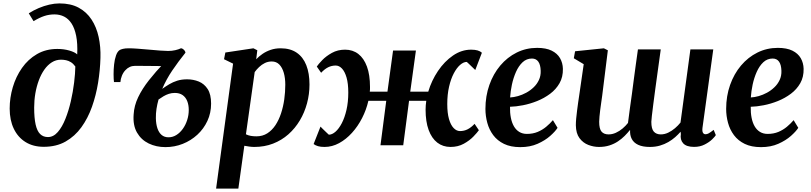

<svg xmlns="http://www.w3.org/2000/svg" viewBox="-20 -851 4754 1125"><path d="M236.5 9.2Q174.4 9.2 129.8 -18.5Q85.1 -46.2 60.9 -96.6Q36.7 -147 36.7 -214.9Q36.7 -278.2 55 -340.2Q73.3 -402.2 108.9 -452.9Q144.5 -503.7 196.6 -533.9Q248.7 -564.2 316.1 -564.2Q353.7 -564.2 386.2 -554.9Q418.7 -545.5 432.4 -532.2Q435.3 -596.3 426.3 -641.1Q417.2 -685.9 399.1 -713.5Q380.9 -741.2 355.5 -753.9Q330 -766.6 299.7 -766.6Q267.9 -766.6 239.6 -757.2Q211.4 -747.9 176.6 -727L148.6 -772.9Q176.5 -790.8 207.1 -803.7Q237.8 -816.7 268.8 -823.8Q299.7 -831 328.5 -831Q394.6 -831 441 -805.9Q487.4 -780.8 516.3 -736.6Q545.2 -692.5 557.9 -634.7Q570.6 -576.9 568.6 -511.8Q566.6 -439.8 554.7 -366.1Q542.7 -292.5 518.9 -225.3Q495 -158.1 456.8 -105.2Q418.6 -52.4 364.2 -21.6Q309.8 9.2 236.5 9.2ZM260.7 -47.9Q293.1 -47.9 318.7 -77.4Q344.3 -106.9 363.2 -154.5Q382.2 -202 395 -257.8Q407.8 -313.5 414.3 -367.3Q420.9 -421.2 421.4 -461.4Q409.4 -477.9 395.5 -486.6Q381.5 -495.2 367 -498.2Q352.4 -501.3 337.6 -501.3Q308.2 -501.3 283.6 -485.8Q259 -470.3 239.8 -443Q220.6 -415.7 207.4 -380Q194.1 -344.3 187.1 -303.6Q180.2 -262.9 180.2 -220.8Q180.2 -159.8 188.7 -121.6Q197.2 -83.5 215.1 -65.7Q233.1 -47.9 260.7 -47.9Z M685.5 -370.1H647.8Q645.6 -387.4 645.5 -415.3Q645.3 -443.3 648.5 -473Q651.6 -502.8 659.9 -526.4Q668.1 -550 682.5 -558.5Q688 -561.5 700.6 -564.8Q713.2 -568 735.9 -568Q755.3 -568 786.7 -565.7Q818.1 -563.4 853.1 -560.2Q888 -557.1 918.3 -554.7Q948.5 -552.4 965.2 -552.4Q987.1 -552.4 1007 -557Q1026.9 -561.6 1040 -568Q1044.4 -568.5 1050.3 -564.9Q1056.2 -561.3 1061 -555.4Q1065.8 -549.4 1066.7 -542.4Q1024.2 -489.5 989.4 -438Q954.6 -386.6 930.6 -330.4Q950.6 -344.7 971.8 -357.4Q993.1 -370.1 1018.5 -378.2Q1043.9 -386.2 1076.4 -386.2Q1112.8 -386.2 1144.8 -373.2Q1176.8 -360.1 1196.9 -329.1Q1216.9 -298.1 1216.9 -243.8Q1216.9 -189.1 1195.3 -142.6Q1173.7 -96.1 1136.3 -61.6Q1098.8 -27.2 1050.8 -8.1Q1002.7 11 949.4 11Q895.5 11 851.4 -10.3Q807.3 -31.6 782.7 -74.3Q758.1 -117 763.1 -180.7Q765.9 -231.6 789.4 -280.9Q812.9 -330.3 852.6 -380.7Q892.3 -431.1 943.3 -484.4L930.7 -464.1Q928.3 -464 915.3 -464Q902.2 -464.1 882.7 -464.3Q863.2 -464.5 841.8 -464.7Q820.4 -464.8 801.3 -465Q782.3 -465.1 770.5 -465.1Q754.1 -465.1 740 -458.5Q726 -452 715.5 -440.5Q702.1 -426.9 694.3 -407.3Q686.5 -387.6 685.5 -370.1ZM967.4 -46.5Q991.7 -46.5 1013.1 -59.7Q1034.6 -73 1050.9 -95.7Q1067.3 -118.3 1076.6 -147.2Q1086 -176 1086 -206.7Q1086 -236 1077 -258.6Q1068 -281.2 1049.9 -293.9Q1031.7 -306.5 1004.3 -306.5Q986.1 -306.5 969.6 -301.2Q953.2 -295.9 938.3 -287.1Q923.4 -278.3 908.9 -267.9Q901.2 -240.7 897 -213.4Q892.8 -186.1 893.3 -158.6Q893.9 -124.6 902.3 -99.3Q910.8 -74 927.1 -60.2Q943.4 -46.5 967.4 -46.5Z M1246.2 254 1345.7 -478.1 1292.7 -504 1300.4 -543.3 1464.8 -568 1487.6 -556.6 1481.2 -503.8Q1496.8 -520.4 1518.1 -535.1Q1539.3 -549.7 1565.8 -558.8Q1592.4 -568 1624.3 -568Q1680.8 -568 1718.3 -542.4Q1755.9 -516.7 1774.6 -469.3Q1793.4 -421.9 1793.4 -356Q1793.4 -299.2 1778.9 -245.4Q1764.4 -191.6 1736.8 -145.3Q1709.2 -99 1669.8 -64Q1630.3 -29.1 1579.9 -9.5Q1529.5 10 1470 10Q1456.1 10 1441 7.9Q1426 5.7 1411.6 3.1L1376.6 254ZM1421 -64.1Q1433.8 -57.7 1449 -54.9Q1464.3 -52.2 1482.7 -52.2Q1518.6 -52.2 1546.1 -69.7Q1573.7 -87.3 1593.7 -117.3Q1613.7 -147.4 1626.6 -186.4Q1639.5 -225.4 1645.6 -268.6Q1651.6 -311.9 1651.6 -354.7Q1651.6 -393.7 1642.8 -424.5Q1633.9 -455.3 1616.5 -473.1Q1599 -490.8 1572.4 -490.8Q1550.3 -490.8 1531.7 -481.6Q1513 -472.4 1498.2 -458.1Q1483.3 -443.9 1472.3 -428.7Z M1881.6 10Q1858.6 10 1843.4 5.5Q1828.1 1 1817.6 -7L1857.9 -109.2Q1862.3 -104.6 1868.5 -98.3Q1874.8 -92.1 1881.9 -85.3Q1888.9 -78.5 1895.4 -72.3Q1901.9 -66.2 1906.7 -61.8Q1925.9 -61.8 1945.8 -79.2Q1965.7 -96.6 1982.7 -129.1Q1999.7 -161.7 2010.2 -207.3Q2020.7 -252.9 2020.7 -308.8Q2020.7 -361.7 2010.6 -396.7Q2000.4 -431.8 1983.7 -449.4Q1967 -467 1947.2 -467Q1923.1 -467 1902.2 -456.5Q1881.4 -445.9 1861.6 -424.6L1836.2 -461Q1845.3 -475 1867.9 -498.5Q1890.5 -522 1924.6 -541Q1958.7 -560 2002.2 -560Q2047 -560 2079.7 -534.7Q2112.4 -509.4 2130.2 -460.6Q2148 -411.9 2148 -341.6Q2148 -334.6 2147.9 -327.6Q2147.7 -320.6 2146.7 -313.8H2250.2L2283.1 -554.9H2417L2383.8 -313.8H2489.3Q2508.5 -378.8 2546.3 -435Q2584.1 -491.2 2634.3 -525.6Q2684.4 -560 2740.6 -560Q2763.1 -560 2778.5 -555.5Q2793.8 -551 2803.6 -542L2764.8 -440.8Q2760 -445.4 2753.5 -451.7Q2747.1 -457.9 2740 -464.7Q2732.9 -471.5 2726.5 -477.7Q2720.2 -483.8 2715 -488.2Q2696 -488.2 2676 -470.8Q2656 -453.4 2638.8 -420.9Q2621.6 -388.3 2611.2 -342.7Q2600.7 -297.1 2600.7 -241.2Q2600.7 -188.7 2610.8 -153.4Q2621 -118.2 2638.1 -100.6Q2655.2 -83 2675.2 -83Q2699.4 -83 2720.1 -93.5Q2740.8 -104.1 2760.8 -125.4L2785.9 -88Q2776.6 -74.5 2754 -51Q2731.4 -27.5 2697.5 -8.8Q2663.5 10 2619.8 10Q2575.2 10 2542.3 -15.3Q2509.5 -40.6 2491.6 -89.4Q2473.7 -138.1 2473.7 -208.4Q2473.7 -221.1 2474.7 -234Q2475.7 -247 2477.7 -260.4H2376.8L2342.7 0H2209.4L2243.2 -260.4H2138.5Q2126.5 -207.9 2101.7 -159.3Q2076.9 -110.7 2042.4 -72.7Q2007.9 -34.6 1967 -12.3Q1926 10 1881.6 10Z M3246.9 -102Q3233.6 -81 3203.9 -54.6Q3174.1 -28.1 3130 -8.5Q3085.9 11.1 3028.5 11.1Q2972.3 11.1 2933.2 -7.9Q2894.1 -26.9 2870 -59.2Q2846 -91.4 2835.2 -131.4Q2824.4 -171.3 2824.3 -212.6Q2824.4 -288.3 2847.4 -353.3Q2870.3 -418.3 2911.4 -467Q2952.5 -515.7 3007.7 -543.1Q3062.9 -570.5 3127.3 -570.5Q3179.3 -570.5 3212.3 -554.3Q3245.3 -538.1 3261.4 -510.2Q3277.4 -482.3 3278.2 -447.8Q3279.2 -399.9 3258.6 -363.6Q3238 -327.4 3203.5 -301.6Q3168.9 -275.7 3127.4 -259Q3085.9 -242.4 3044.2 -234.3Q3002.5 -226.2 2968.3 -225.4Q2967.6 -190.3 2973.3 -161.3Q2978.9 -132.3 2991.2 -111Q3003.5 -89.8 3022.6 -78.1Q3041.7 -66.4 3067.4 -66.4Q3102.4 -66.4 3130.4 -78.1Q3158.3 -89.8 3180.5 -108.4Q3202.7 -127 3219.7 -147ZM3097.1 -508Q3065.1 -508 3042 -486.3Q3018.8 -464.5 3003.4 -429.7Q2988 -395 2979.5 -355.4Q2971.1 -315.8 2968.9 -280Q2990.2 -281 3015 -287.9Q3039.7 -294.9 3063.5 -307.8Q3087.4 -320.8 3106.9 -339.5Q3126.5 -358.1 3137.8 -382.5Q3149.2 -406.8 3148.1 -436.4Q3147.1 -472 3134 -490Q3120.9 -508 3097.1 -508Z M3508.3 -288.9Q3505.6 -269.2 3502.5 -247.9Q3499.3 -226.6 3496.8 -206.2Q3494.3 -185.8 3492.6 -168.1Q3490.8 -150.4 3490.8 -137.4Q3490.8 -95.7 3504.8 -79.6Q3518.8 -63.5 3545.9 -63.5Q3567.6 -63.5 3588.7 -73.1Q3609.8 -82.7 3628 -98.1Q3646.2 -113.5 3659.6 -130.6Q3664.8 -172.2 3670.7 -215.2Q3676.5 -258.2 3682.6 -300.3Q3688.4 -344.4 3694.1 -388.4Q3699.9 -432.3 3705.9 -475.6Q3711.9 -518.9 3717.9 -561.4H3851.6Q3843.2 -500.5 3835.1 -442.2Q3827 -383.8 3820 -332.3Q3813 -280.7 3807.8 -239.7Q3802.6 -198.7 3799.5 -172.2Q3796.4 -145.6 3796.4 -137.4Q3796.4 -95.7 3811.1 -79.6Q3825.8 -63.5 3851.8 -63.5Q3874 -63.5 3895.3 -73.7Q3916.6 -84 3935.1 -99.8Q3953.6 -115.6 3967.3 -132.9L4025.3 -561.4H4159.3L4096 -101.4Q4093.8 -81.9 4098.9 -73.1Q4104 -64.4 4114 -64.4Q4123 -64.4 4132.8 -69.8Q4142.5 -75.2 4161.6 -90.1L4174.3 -59.3Q4169.9 -51.3 4153.1 -34.8Q4136.2 -18.2 4109 -4.3Q4081.9 9.7 4046.8 9.7Q4002.2 9.7 3983.1 -11.2Q3964 -32.2 3969.4 -65.8L3967.9 -79.2Q3954.3 -63.5 3936.4 -47.6Q3918.4 -31.7 3896 -18.7Q3873.7 -5.7 3846.8 2.1Q3819.9 10 3787.9 10Q3745.6 10 3719.3 -2.4Q3693.1 -14.7 3681.7 -36.9Q3670.2 -59 3672 -88.3H3670.3Q3656.9 -71.6 3639.8 -54.4Q3622.6 -37.2 3600.5 -22.4Q3578.4 -7.7 3551 1.1Q3523.6 10 3489.7 10Q3458.3 10 3427.4 -1.8Q3396.5 -13.6 3375.6 -41.4Q3354.8 -69.2 3354.1 -117.3Q3354.1 -134.7 3356.1 -156.6Q3358.1 -178.5 3361.2 -202.3Q3364.3 -226.1 3367.5 -249.5Q3370.8 -273 3373.9 -292.9L3400.2 -474.9L3342.2 -509.6L3349.6 -550.6L3518.3 -568L3541.6 -556.3Z M4657.4 -102Q4644.1 -81 4614.4 -54.6Q4584.6 -28.1 4540.5 -8.5Q4496.4 11.1 4439 11.1Q4382.8 11.1 4343.7 -7.9Q4304.6 -26.9 4280.5 -59.2Q4256.5 -91.4 4245.7 -131.4Q4234.9 -171.3 4234.8 -212.6Q4234.9 -288.3 4257.9 -353.3Q4280.8 -418.3 4321.9 -467Q4363 -515.7 4418.2 -543.1Q4473.4 -570.5 4537.8 -570.5Q4589.8 -570.5 4622.8 -554.3Q4655.8 -538.1 4671.9 -510.2Q4687.9 -482.3 4688.7 -447.8Q4689.7 -399.9 4669.1 -363.6Q4648.5 -327.4 4614 -301.6Q4579.4 -275.7 4537.9 -259Q4496.4 -242.4 4454.7 -234.3Q4413 -226.2 4378.8 -225.4Q4378.1 -190.3 4383.8 -161.3Q4389.4 -132.3 4401.7 -111Q4414 -89.8 4433.1 -78.1Q4452.2 -66.4 4477.9 -66.4Q4512.9 -66.4 4540.9 -78.1Q4568.8 -89.8 4591 -108.4Q4613.2 -127 4630.2 -147ZM4507.6 -508Q4475.6 -508 4452.5 -486.3Q4429.3 -464.5 4413.9 -429.7Q4398.5 -395 4390 -355.4Q4381.6 -315.8 4379.4 -280Q4400.7 -281 4425.5 -287.9Q4450.2 -294.9 4474 -307.8Q4497.9 -320.8 4517.4 -339.5Q4537 -358.1 4548.3 -382.5Q4559.7 -406.8 4558.6 -436.4Q4557.6 -472 4544.5 -490Q4531.4 -508 4507.6 -508Z"/></svg>

Font: Merriweather Light
Style: Italic
Weight: 300
Italic angle: -7.8°
Designer: Eben Sorkin
Foundry: Eben Sorkin
Version: Version 2.101